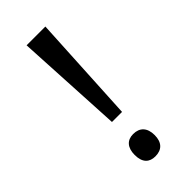

<svg xmlns="http://www.w3.org/2000/svg" viewBox="-201 -647 687 687"><g transform="rotate(-45 142.0 -303.5)"><path d="M117 -197H168L190 -607H95ZM91 -56C91 -16 111 0 140 0C173 0 192 -19 192 -56C192 -93 173 -113 140 -113C109 -113 91 -93 91 -56Z"/></g></svg>

Font: Noto Sans Syriac Western
Style: Regular
Weight: 400
Designer: Patrick Giasson and the Monotype Design Team
Foundry: Monotype Imaging Inc.
Version: Version 3.000